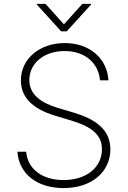

<svg xmlns="http://www.w3.org/2000/svg" viewBox="-20 -961 661 993"><path d="M497.2 -545.5H540.8C534.8 -657 445 -738.3 315 -738.3C185.7 -738.3 88.1 -657.7 88.1 -545.5C88.1 -456.7 149.1 -398.1 263.1 -363.3L348 -337.7C452.1 -306.1 507.1 -265.6 507.1 -189.3C507.1 -94.1 425.8 -29.8 308.6 -29.8C199.9 -29.8 122.5 -85.9 115.4 -176.1H70C77.8 -65 168 11.7 308.6 11.7C456.3 11.7 550.8 -73.5 550.8 -188.9C550.8 -294 469.1 -346.2 360.4 -378.9L280.9 -402.3C193.2 -428.6 131.7 -471.6 131.7 -546.9C131.7 -633.9 207.7 -697.1 313.9 -697.1C418.3 -697.1 489.7 -635.7 497.2 -545.5ZM215.2 -941.1H170.5V-937.5L296.2 -799H325.3L451 -937.5V-941.1H406.2L310.7 -835.2Z"/></svg>

Font: Karasuma Gothic
Style: Thin
Weight: 200
Designer: Rasmus Andersson / Ryoko Ishizuka
Foundry: rsms
Version: Version 1.00